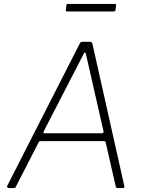

<svg xmlns="http://www.w3.org/2000/svg" viewBox="-20 -954 740 974"><path d="M24 0Q20 0 17.5 -3Q15 -6 16 -10L384 -732Q387 -738 390 -740Q393 -742 400 -742H433Q441 -742 445 -739Q449 -736 449 -731L611 -9Q612 -5 610 -2.5Q608 0 603 0H579Q567 0 567 -9L516 -232Q515 -238 508 -238H186Q178 -238 175 -230L60 -6Q59 -2 56.5 -1Q54 0 49 0H24ZM497 -278Q507 -278 505 -289L416 -679Q414 -689 410.5 -688Q407 -687 402 -676L203 -290Q200 -283 200 -280.5Q200 -278 204 -278ZM569 -927 566 -903Q565 -899 563.5 -897.5Q562 -896 556 -896H321Q317 -896 315 -898.5Q313 -901 314 -905L317 -928Q318 -931 319 -932.5Q320 -934 322 -934H564Q566 -934 568 -931.5Q570 -929 569 -927Z"/></svg>

Font: Libre Franklin Thin Thin
Style: Italic
Weight: 250
Italic angle: -8°
Version: Version 3.000